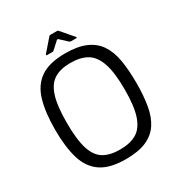

<svg xmlns="http://www.w3.org/2000/svg" viewBox="-189 -937 1006 1074"><g transform="rotate(-30 314.0 -400.0)"><path d="M51 -334Q51 -445 73.5 -521.5Q96 -598 153 -637Q210 -676 313 -676Q393 -676 444.5 -653.5Q496 -631 525 -588Q554 -545 565 -481Q576 -417 576 -334Q576 -251 565 -187.5Q554 -124 525 -80.5Q496 -37 444.5 -15Q393 7 313 7Q210 7 153 -32Q96 -71 73.5 -147Q51 -223 51 -334ZM127 -334Q127 -225 146.5 -164.5Q166 -104 206.5 -80Q247 -56 311 -56Q376 -56 417.5 -80Q459 -104 480 -164Q501 -224 501 -334Q501 -444 480 -505Q459 -566 417.5 -590.5Q376 -615 311 -615Q247 -615 206.5 -590Q166 -565 146.5 -504.5Q127 -444 127 -334ZM221 -718Q217 -718 216.5 -720.5Q216 -723 217 -725L285 -803Q288 -807 292 -807H337Q342 -807 345 -803L412 -725Q414 -723 413.5 -720.5Q413 -718 409 -718H376Q372 -718 370 -719.5Q368 -721 364 -723L320 -764Q316 -767 311 -764L265 -722Q263 -721 261 -719.5Q259 -718 255 -718Z"/></g></svg>

Font: Glory Thin
Style: Regular
Weight: 400
Version: Version 1.011